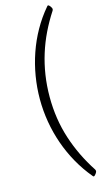

<svg xmlns="http://www.w3.org/2000/svg" viewBox="-162 -893 640 1195"><g transform="rotate(-15 158.5 -295.0)"><path d="M276.9 -840.8Q279.3 -843.8 280.3 -844.7Q281.2 -845.7 283.7 -845.7Q286.6 -845.7 290.5 -842.3Q294.4 -838.9 297.9 -834Q301.3 -829.1 303.5 -824.5Q305.7 -819.8 305.7 -817.9Q305.7 -811.5 302.7 -806.6Q265.1 -749 236.1 -689Q207 -628.9 187 -564.9Q167 -501 156.5 -432.9Q146 -364.7 146 -291.5Q146 -149.9 186.8 -23.9Q227.5 102.1 302.7 216.8Q305.7 222.2 305.7 228Q305.7 230.5 303.5 234.9Q301.3 239.3 297.9 244.1Q294.4 249 290.5 252.4Q286.6 255.9 283.7 255.9Q281.2 255.9 280.3 254.9Q279.3 253.9 276.9 251Q229.5 194.3 193.4 129.9Q157.2 65.4 132.8 -4.2Q108.4 -73.7 95.9 -147Q83.5 -220.2 83.5 -294.4Q83.5 -368.2 95.7 -441.7Q107.9 -515.1 132.1 -585.2Q156.2 -655.3 192.6 -720Q229 -784.7 276.9 -840.8Z"/></g></svg>

Font: Kurinto Book Core
Style: Regular
Weight: 400
Designer: Kurinto was developed by Clint Goss from a range of fonts that are compatible with the SIL Open Font License Version 1.1
Foundry: Clinton F. Goss
Version: Version 2.196; July 25, 2020